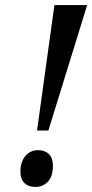

<svg xmlns="http://www.w3.org/2000/svg" viewBox="-20 -734 366 762"><path d="M196 -714H326L172 -216H127ZM61 -53Q61 -91 80.5 -114.5Q100 -138 131 -138Q158 -138 174 -122.5Q190 -107 190 -77Q190 -33 169.5 -12.5Q149 8 121 8Q93 8 77 -7.5Q61 -23 61 -53Z"/></svg>

Font: Noto Serif CondSemiBold
Style: Italic
Weight: 600
Width: 3
Italic angle: -12°
Designer: Monotype Design Team
Foundry: Monotype Imaging Inc.
Version: Version 1.001